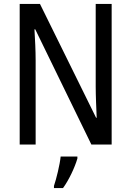

<svg xmlns="http://www.w3.org/2000/svg" viewBox="-20 -734 666 975"><path d="M547 0V-714H466V-294C466 -247 469 -187 471 -136H468L183 -714H80V0H161V-426C161 -477 158 -533 155 -585H159L444 0ZM373 71V61H288C284 102 266 175 254 210V221H300C330 180 360 116 373 71Z"/></svg>

Font: Noto Sans Kannada Condensed
Style: Regular
Weight: 400
Width: 3
Designer: Jelle Bosma - Monotype Design Team
Foundry: Monotype Imaging Inc.
Version: Version 2.005